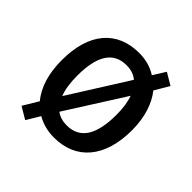

<svg xmlns="http://www.w3.org/2000/svg" viewBox="-168 -712 893 893"><g transform="rotate(45 279.0 -265.5)"><path d="M510 -271C510 -356 487 -424 449 -472L491 -543L432 -578L394 -517C362 -538 323 -549 280 -549C134 -549 48 -450 48 -271C48 -182 70 -113 111 -63L66 12L125 47L165 -19C197 0 235 10 277 10C422 10 510 -92 510 -271ZM150 -270C150 -397 189 -467 278 -467C307 -467 332 -459 350 -443L168 -154C156 -184 150 -223 150 -270ZM408 -271C408 -144 369 -72 279 -72C252 -72 228 -79 210 -93L392 -380C402 -352 408 -315 408 -271Z"/></g></svg>

Font: Noto Sans Khmer UI SemiCondensed Medium
Style: Regular
Weight: 500
Width: 4
Designer: Danh Hong and the Monotype Design Team
Foundry: Monotype Imaging Inc.
Version: Version 2.002